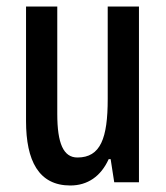

<svg xmlns="http://www.w3.org/2000/svg" viewBox="-20 -560 509 590"><path d="M407 -540H311V-256C311 -135 289 -76 218 -76C175 -76 156 -119 156 -210V-540H60V-188C60 -66 99 10 196 10C249 10 290 -18 314 -71H320L331 0H407Z"/></svg>

Font: Noto Sans Myanmar UI ExtraCondensed Medium
Style: Regular
Weight: 500
Width: 2
Designer: Monotype Design Team
Foundry: Monotype Imaging Inc.
Version: Version 2.103